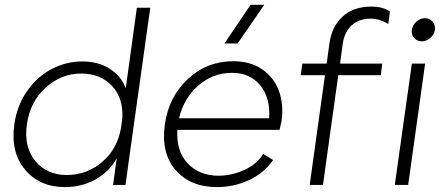

<svg xmlns="http://www.w3.org/2000/svg" viewBox="-20 -762 1827 791"><path d="M599.1 -730 512.2 -110.8 497.1 0H445.8L460.9 -109.9Q430.2 -54.7 373.8 -22.9Q317.4 8.8 248 8.8Q143.1 8.8 83 -63.2Q22.9 -135.3 39.1 -250Q49.8 -326.2 90.8 -385.7Q131.8 -445.3 191.9 -477.1Q252 -508.8 319.8 -508.8Q385.3 -508.8 432.6 -478.5Q480 -448.2 498 -397.9L543.9 -730ZM90.8 -250Q77.6 -156.7 125.2 -98.9Q172.9 -41 254.9 -41Q337.4 -41 400.9 -94.7Q464.4 -148.4 479 -237.8L483.9 -274.9Q488.8 -358.4 440.9 -408.7Q393.1 -459 314 -459Q231.9 -459 168 -400.9Q104 -342.8 90.8 -250Z M874 8.8Q764.6 8.8 703.6 -61.3Q642.6 -131.3 659.2 -250Q675.3 -363.3 753.9 -436.5Q832.5 -509.8 941.9 -509.8Q1010.3 -509.8 1059.1 -477.1Q1107.9 -444.3 1128.7 -388.4Q1149.4 -332.5 1140.1 -264.2Q1134.8 -237.8 1131.8 -227.1H710.9Q705.1 -140.1 753.2 -89.1Q801.3 -38.1 879.9 -38.1Q935.5 -38.1 988 -62.5Q1040.5 -86.9 1064 -127.9L1105 -103Q1070.8 -51.3 1008.3 -21.2Q945.8 8.8 874 8.8ZM717.8 -274.9H1088.9Q1094.2 -358.9 1052.2 -410.4Q1010.3 -461.9 935.1 -461.9Q856.9 -461.9 796.9 -409.4Q736.8 -356.9 717.8 -274.9ZM904.8 -583 1012.2 -742.2H1068.8L959 -583Z M1510.7 -734.9Q1556.2 -734.9 1586.4 -714.8L1579.6 -663.1Q1545.4 -685.1 1507.8 -685.1Q1459.5 -685.1 1429.2 -658Q1398.9 -630.9 1391.6 -579.1L1380.9 -500H1554.7L1548.8 -452.1H1373.5L1310.5 0H1255.9L1318.8 -452.1H1218.8L1225.6 -500H1325.7L1337.4 -584Q1346.7 -653.3 1391.8 -694.1Q1437 -734.9 1510.7 -734.9ZM1606.4 0 1676.8 -500H1731.4L1661.6 0ZM1676.8 -639.2Q1679.7 -658.7 1695.6 -672.9Q1711.4 -687 1730.5 -687Q1750 -687 1762.2 -672.9Q1774.4 -658.7 1771.5 -639.2Q1769.5 -620.1 1753.2 -606Q1736.8 -591.8 1717.8 -591.8Q1698.2 -591.8 1686.3 -605.7Q1674.3 -619.6 1676.8 -639.2Z"/></svg>

Font: Human Sans Light
Style: Italic
Weight: 300
Italic angle: -8°
Designer: Tim Radville
Foundry: Continuum
Version: Version 1.000;FEAKit 1.0